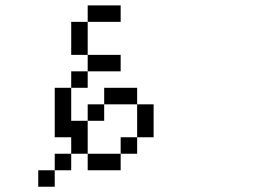

<svg xmlns="http://www.w3.org/2000/svg" viewBox="-20 -708 1040 728"><path d="M437.5 -437.5V-500H312.5V-437.5H250V-375H187.5V-187.5H250V-125H187.5V-62.5H125V0H187.5V-62.5H250V-125H312.5V-62.5H437.5V-125H312.5Q312.5 -125 312.5 -250H250Q250 -250 250 -375H312.5V-437.5ZM437.5 -625V-687.5H312.5V-625H250Q250 -625 250 -500H312.5Q312.5 -500 312.5 -625ZM437.5 -125H500V-187.5H437.5ZM500 -187.5H562.5Q562.5 -187.5 562.5 -312.5H500Q500 -312.5 500 -187.5ZM312.5 -250H375V-312.5H312.5ZM375 -312.5H500V-375H375Z"/></svg>

Font: UnifontExMono
Style: Regular
Weight: 500
Version: Version 15.0.06